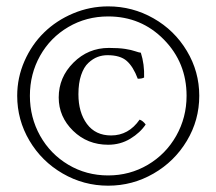

<svg xmlns="http://www.w3.org/2000/svg" viewBox="-20 -608 682 605"><path d="M439 -215.8Q421.9 -189.9 390.6 -170.9Q359.4 -151.9 320.8 -151.9Q255.4 -151.9 210.2 -196Q165 -240.2 165 -300.8Q165 -364.3 211.4 -410.6Q257.8 -457 323.2 -457Q354 -457 374.3 -453.9Q394.5 -450.7 406.2 -446.5Q418 -442.4 423.8 -441.9Q435.5 -405.3 434.1 -363.8Q427.7 -359.9 414.1 -359.9Q399.9 -397.9 379.4 -416Q358.9 -434.1 318.8 -434.1Q302.2 -434.1 287.4 -428.5Q272.5 -422.9 258.3 -409.7Q244.1 -396.5 235.6 -371.3Q227.1 -346.2 227.1 -311Q227.1 -253.9 253.9 -217.5Q280.8 -181.2 330.1 -181.2Q385.3 -181.2 419.9 -231Q429.7 -228 439 -215.8ZM320.8 -22.9Q243.7 -22.9 177.5 -61.3Q111.3 -99.6 72.8 -164.8Q34.2 -230 34.2 -306.2Q34.2 -363.3 57.1 -415.5Q80.1 -467.8 118.9 -505.6Q157.7 -543.5 210.4 -565.7Q263.2 -587.9 320.8 -587.9Q397.5 -587.9 463.6 -550.3Q529.8 -512.7 568.8 -447.5Q607.9 -382.3 607.9 -306.2Q607.9 -229.5 568.8 -164.3Q529.8 -99.1 463.6 -61Q397.5 -22.9 320.8 -22.9ZM320.8 -556.2Q252 -556.2 195.3 -522.9Q138.7 -489.7 106.4 -432.4Q74.2 -375 74.2 -306.2Q74.2 -237.8 106.4 -180.2Q138.7 -122.6 195.3 -88.9Q252 -55.2 320.8 -55.2Q388.7 -55.2 445.6 -88.6Q502.4 -122.1 535.2 -179.9Q567.9 -237.8 567.9 -306.2Q567.9 -410.6 496.3 -483.4Q424.8 -556.2 320.8 -556.2Z"/></svg>

Font: Linux Libertine G
Style: Regular
Weight: 400
Designer: Philipp H. Poll
Foundry: Philipp H. Poll
Version: Version 4.7.5